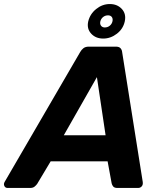

<svg xmlns="http://www.w3.org/2000/svg" viewBox="-67 -931 795 951"><path d="M-29 0Q-41 0 -45.5 -10Q-50 -20 -44 -30L330 -673Q336 -684 346 -692Q356 -700 373 -700H507Q523 -700 530 -692Q537 -684 538 -673L640 -30Q642 -16 635 -8Q628 0 617 0H515Q500 0 494 -7Q488 -14 486 -23L466 -132H184L117 -20Q112 -13 104 -6.5Q96 0 82 0ZM249 -261H456L413 -549ZM444 -740Q407 -740 384.5 -764.5Q362 -789 370 -825Q379 -862 409.5 -886.5Q440 -911 477 -911Q514 -911 536.5 -886.5Q559 -862 551 -825Q543 -788 512 -764Q481 -740 444 -740ZM452 -795Q466 -795 476.5 -803.5Q487 -812 490 -825Q493 -838 487 -846.5Q481 -855 468 -855Q454 -855 443.5 -846.5Q433 -838 430 -825Q427 -812 433.5 -803.5Q440 -795 452 -795Z"/></svg>

Font: Rubik SemiBold
Style: Italic
Weight: 600
Italic angle: -12°
Designer: Hubert and Fischer
Foundry: Hubert and Fischer
Version: Version 2.300;gftools[0.9.30]